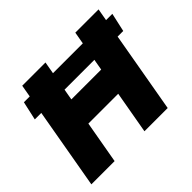

<svg xmlns="http://www.w3.org/2000/svg" viewBox="-155 -916 1133 1133"><g transform="rotate(-45 411.0 -350.0)"><path d="M23 0H217L264 -266H513L466 0H660L783 -700H589L543 -438H294L340 -700H146ZM796 -507 822 -624H84L58 -507Z"/></g></svg>

Font: Geom Black
Style: Bold Italic
Weight: 900
Italic angle: -10°
Version: Version 1.102